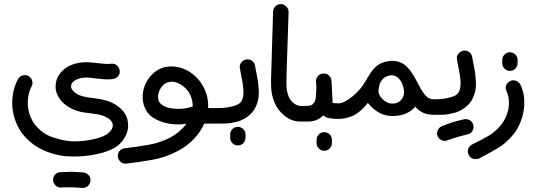

<svg xmlns="http://www.w3.org/2000/svg" viewBox="-20 -595 2617 940"><path d="M294 169Q237 161 190.5 139.5Q144 118 111 84Q83 56 65.5 20Q48 -16 42.5 -54.5Q37 -93 43 -132.5Q49 -172 68 -207Q75 -221 90 -225.5Q105 -230 119 -223Q133 -215 137.5 -200Q142 -185 134 -171Q122 -147 118 -119.5Q114 -92 118 -65Q122 -38 134 -13Q146 12 165 31Q196 63 235 76Q274 89 305 94Q330 98 358 97Q386 96 412.5 91.5Q439 87 461.5 80.5Q484 74 497 66Q511 58 522.5 44Q534 30 532 14Q529 -3 511 -15Q493 -27 473 -32Q462 -35 450 -36.5Q438 -38 425 -40Q406 -42 387.5 -45Q369 -48 349 -55Q330 -62 311.5 -74Q293 -86 279 -102.5Q265 -119 257.5 -139.5Q250 -160 253 -184Q256 -209 269 -228.5Q282 -248 301 -261.5Q320 -275 343.5 -282Q367 -289 391 -290Q408 -291 425 -289.5Q442 -288 458 -286Q476 -284 492.5 -282.5Q509 -281 524 -283Q540 -285 552 -275Q564 -265 566 -249Q568 -233 558 -221.5Q548 -210 532 -208Q510 -205 489.5 -207Q469 -209 449 -211Q435 -213 421 -214.5Q407 -216 393 -215Q371 -214 350.5 -203.5Q330 -193 328 -176Q326 -161 341 -147Q356 -133 374 -127Q388 -122 403 -119.5Q418 -117 435 -115Q449 -113 463 -111Q477 -109 491 -105Q510 -101 529 -92Q548 -83 564 -69.5Q580 -56 591.5 -38.5Q603 -21 606 2Q612 40 591.5 76.5Q571 113 533 133Q512 144 484.5 152Q457 160 425.5 165Q394 170 360.5 171Q327 172 294 169ZM384 325Q362 324 351 323Q340 322 331.5 322Q323 322 312 322Q301 322 279 323Q263 324 252 313Q241 302 240 287Q239 271 250 259.5Q261 248 276 248Q299 247 310.5 246.5Q322 246 331.5 246Q341 246 353 247Q365 248 387 249Q403 251 413.5 262Q424 273 423 289Q422 304 411.5 314.5Q401 325 386 325Z M594 206Q580 206 569.5 196.5Q559 187 557 172Q555 157 564.5 145Q574 133 590 131Q649 124 707 114Q765 104 816 77Q837 66 857 49Q877 32 893 11Q860 16 827.5 13Q795 10 766 -1Q710 -21 690 -65Q677 -94 678.5 -127Q680 -160 695 -190Q710 -219 734.5 -239.5Q759 -260 789 -267Q828 -275 868.5 -262Q909 -249 941 -217Q967 -191 982 -157.5Q997 -124 999 -88V-66H1043Q1058 -66 1069 -55Q1080 -44 1080 -28Q1080 -12 1069 -1Q1058 10 1043 10H980Q962 51 929 85.5Q896 120 851 144Q791 176 725 187.5Q659 199 598 206ZM793 -71Q816 -63 851 -62Q886 -61 924 -74Q924 -80 923 -84Q922 -106 913 -127Q904 -148 887 -164Q873 -178 855 -186.5Q837 -195 820 -195Q814 -195 806 -193Q778 -187 763 -156Q755 -141 754 -125.5Q753 -110 759 -97Q767 -82 793 -71Z M1039 10Q1023 10 1010 -3Q997 -16 999 -31Q1001 -47 1014.5 -56.5Q1028 -66 1044 -66Q1073 -66 1088.5 -68.5Q1104 -71 1124 -76Q1132 -78 1140 -81.5Q1148 -85 1154 -90Q1168 -102 1171 -128Q1173 -142 1171.5 -157Q1170 -172 1168 -188L1154 -262Q1152 -278 1162 -290Q1172 -302 1187 -304Q1203 -306 1215 -296.5Q1227 -287 1229 -271L1243 -197Q1245 -179 1246.5 -159Q1248 -139 1246 -119Q1242 -93 1231.5 -71Q1221 -49 1204 -34Q1190 -21 1175 -13Q1160 -5 1147 -1Q1129 4 1113.5 7Q1098 10 1071 10ZM1144 117Q1129 117 1118 106Q1107 95 1107 79V63Q1107 48 1118 37Q1129 26 1144 26Q1160 26 1171 37Q1182 48 1182 63V79Q1182 95 1171 106Q1160 117 1144 117Z M1450 0Q1408 0 1374 -27.5Q1340 -55 1325 -91Q1309 -128 1307.5 -167Q1306 -206 1308 -239L1317 -539Q1318 -554 1329.5 -565Q1341 -576 1356 -575Q1372 -574 1382.5 -562.5Q1393 -551 1393 -536L1383 -236Q1382 -207 1382.5 -176.5Q1383 -146 1394 -121Q1402 -102 1419 -89Q1436 -76 1457 -76Q1473 -76 1485.5 -68.5Q1498 -61 1501 -46Q1504 -30 1495 -17Q1486 -4 1470 -2Q1465 -1 1460 -0.5Q1455 0 1450 0Z M1452 0Q1436 0 1426 -12Q1416 -24 1417 -40Q1418 -56 1429.5 -66Q1441 -76 1457 -76Q1483 -76 1494 -77.5Q1505 -79 1510 -84Q1515 -89 1518.5 -93.5Q1522 -98 1524 -106.5Q1526 -115 1527 -128.5Q1528 -142 1529 -166V-171L1527 -195Q1526 -211 1536.5 -222.5Q1547 -234 1563 -235Q1580 -236 1591 -225Q1602 -214 1603 -198L1608 -102V-92Q1610 -91 1617.5 -90Q1625 -89 1647 -89Q1663 -89 1673.5 -77.5Q1684 -66 1684 -50Q1683 -35 1672.5 -24Q1662 -13 1646 -13H1621Q1610 -14 1594 -16Q1578 -18 1563 -30L1561 -28Q1530 0 1491 0ZM1567 143Q1552 143 1541 132Q1530 121 1530 105V89Q1530 74 1541 63Q1552 52 1567 52Q1583 52 1594 63Q1605 74 1605 89V105Q1605 121 1594 132Q1583 143 1567 143Z M1637 -13Q1621 -13 1610.5 -24Q1600 -35 1600 -51Q1600 -67 1611 -78Q1622 -89 1637 -89Q1652 -89 1670.5 -99Q1689 -109 1707.5 -124.5Q1726 -140 1742 -158.5Q1758 -177 1768 -195Q1783 -221 1795 -239Q1807 -257 1820 -268.5Q1833 -280 1848 -286.5Q1863 -293 1884 -296Q1927 -301 1957 -280.5Q1987 -260 2013 -211Q2028 -182 2039 -162.5Q2050 -143 2060 -131Q2070 -119 2080 -114Q2090 -109 2103 -109Q2119 -109 2130 -99Q2141 -89 2142 -72Q2143 -57 2132.5 -45Q2122 -33 2106 -33Q2074 -33 2051.5 -43Q2029 -53 2013 -73Q1996 -52 1969 -40Q1942 -28 1906 -27Q1868 -26 1837 -43Q1806 -60 1781 -91Q1743 -44 1708 -28.5Q1673 -13 1637 -13ZM1903 -88Q1935 -89 1950 -114Q1965 -139 1952 -177Q1944 -202 1927 -215.5Q1910 -229 1890 -226Q1838 -217 1833 -153Q1832 -141 1838.5 -129Q1845 -117 1855 -107.5Q1865 -98 1878 -92.5Q1891 -87 1903 -88Z M2102 -33Q2086 -33 2073 -46Q2060 -59 2062 -74Q2064 -90 2077.5 -99.5Q2091 -109 2107 -109Q2136 -109 2151.5 -111.5Q2167 -114 2187 -119Q2195 -121 2203 -124.5Q2211 -128 2217 -133Q2231 -145 2234 -171Q2236 -185 2234.5 -200Q2233 -215 2231 -231L2217 -305Q2215 -321 2225 -333Q2235 -345 2250 -347Q2266 -349 2278 -339.5Q2290 -330 2292 -314L2306 -240Q2308 -222 2309.5 -202Q2311 -182 2309 -162Q2305 -136 2294.5 -114Q2284 -92 2267 -77Q2253 -64 2238 -56Q2223 -48 2210 -44Q2192 -39 2176.5 -36Q2161 -33 2134 -33ZM2271 62Q2250 68 2239.5 70.5Q2229 73 2220.5 75.5Q2212 78 2201.5 81.5Q2191 85 2170 92Q2156 98 2141.5 91Q2127 84 2122 70Q2117 55 2124 41Q2131 27 2145 22Q2166 14 2177 10Q2188 6 2197 3Q2206 0 2217.5 -2.5Q2229 -5 2251 -11Q2267 -14 2280 -6.5Q2293 1 2297 16Q2301 31 2294 44Q2287 57 2273 62Z M2476 -248Q2461 -248 2450 -259Q2439 -270 2439 -286V-302Q2439 -317 2450 -328Q2461 -339 2476 -339Q2492 -339 2503 -328Q2514 -317 2514 -302V-286Q2514 -270 2503 -259Q2492 -248 2476 -248ZM2315 183Q2287 188 2274 162Q2267 148 2272.5 133.5Q2278 119 2292 112Q2332 93 2370 71Q2408 49 2435 14Q2447 -1 2456 -20.5Q2465 -40 2469 -61.5Q2473 -83 2471 -105.5Q2469 -128 2460 -148Q2453 -162 2458 -176.5Q2463 -191 2477 -198Q2491 -205 2506 -199.5Q2521 -194 2528 -180Q2543 -149 2546 -115Q2549 -81 2543 -49Q2537 -17 2524.5 11.5Q2512 40 2495 61Q2459 106 2413.5 132.5Q2368 159 2325 181Q2319 183 2315 183Z"/></svg>

Font: Dongol
Style: Regular
Weight: 400
Designer: Abdo Mohamed and Ibrahim Hamdi
Foundry: Protype Foundry
Version: Version 1.000;hotconv 1.0.109;makeotfexe 2.5.65596